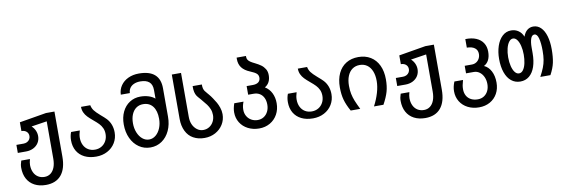

<svg xmlns="http://www.w3.org/2000/svg" viewBox="-66 -1334 6132 2093"><g transform="rotate(-10 3000.0 -288.0)"><path d="M72 -10Q72 -46 86.5 -86.5H182.5Q172 -48 172 -21.5Q172 24 188.5 59.2Q205 94.5 235.5 113.8Q266 133 306.5 133Q346 133 374.8 111Q403.5 89 418.8 48.5Q434 8 434 -47V-459.5L262 -433Q287.5 -409.5 300.8 -379.8Q314 -350 314 -318Q314 -276.5 293.8 -244Q273.5 -211.5 237.2 -193.2Q201 -175 155.5 -175H64V-264H143.5Q165.5 -264 183.2 -273.2Q201 -282.5 211 -298.8Q221 -315 221 -334.5Q221 -366 199.5 -384.5Q178 -403 144 -403V-500L441.5 -550H535.5V-51Q535.5 82 476.8 152Q418 222 306.5 222Q234.5 222 181.5 194Q128.5 166 100.2 113.8Q72 61.5 72 -10Z M659 -209Q659 -257.5 675.5 -299H772Q758 -255.5 758 -219.5Q758 -173 775.8 -137.8Q793.5 -102.5 825.8 -83.2Q858 -64 900 -64Q940.5 -64 972.8 -83Q1005 -102 1023.5 -135.8Q1042 -169.5 1042 -212Q1042 -249 1028.8 -278Q1015.5 -307 993.5 -330Q971.5 -353 935.5 -382.5Q899.5 -412.5 877.8 -435.2Q856 -458 842.8 -486.2Q829.5 -514.5 829.5 -550H932Q938.5 -517 957.2 -491.2Q976 -465.5 1022 -425.5Q1068 -386.5 1084.5 -368.5Q1113 -338 1127.8 -298.2Q1142.5 -258.5 1142.5 -213Q1142.5 -149 1111 -97.2Q1079.5 -45.5 1024.2 -16.2Q969 13 900 13Q826 13 771.8 -14Q717.5 -41 688.2 -91Q659 -141 659 -209Z M1255 -280Q1255 -358.5 1284.2 -419.2Q1313.5 -480 1366 -514Q1418.5 -548 1485.5 -548Q1533 -548 1574.5 -535.2Q1616 -522.5 1645 -497.5V-592Q1645 -653 1611.8 -682Q1578.5 -711 1513.5 -711Q1474 -711 1444 -698Q1414 -685 1397.5 -661.2Q1381 -637.5 1380 -605.5H1280Q1281.5 -661.5 1311.8 -705.5Q1342 -749.5 1394.2 -774Q1446.5 -798.5 1512.5 -798.5Q1745 -798.5 1745 -594V-280Q1745 -194.5 1713.8 -126.8Q1682.5 -59 1626.8 -20.8Q1571 17.5 1500.5 17.5Q1429.5 17.5 1373.8 -20.8Q1318 -59 1286.5 -126.8Q1255 -194.5 1255 -280ZM1645.5 -275Q1645.5 -363 1607.5 -412.2Q1569.5 -461.5 1499.5 -461.5Q1456.5 -461.5 1424 -438.5Q1391.5 -415.5 1373.8 -373.2Q1356 -331 1356 -275Q1356 -219 1375 -172Q1394 -125 1427 -97.8Q1460 -70.5 1500.5 -70.5Q1541 -70.5 1574.2 -98Q1607.5 -125.5 1626.5 -172.2Q1645.5 -219 1645.5 -275Z M1974 -12Q1922.5 -40.5 1894 -98.5Q1865.5 -156.5 1865.5 -233V-725H1967.5V-238Q1967.5 -192 1982.5 -156.5Q1999 -118 2030 -94Q2061 -70 2099 -70Q2137 -70 2167 -89Q2197 -108 2214 -140.8Q2231 -173.5 2231 -213Q2231 -248.5 2218.5 -278.8Q2206 -309 2187.8 -333.5Q2169.5 -358 2133.5 -400L2120 -415.5Q2101 -436 2090 -452.2Q2079 -468.5 2072.5 -495Q2066 -521.5 2067 -561.5H2169Q2168.5 -534.5 2173.2 -517Q2178 -499.5 2186.8 -487Q2195.5 -474.5 2215 -452.5L2225 -441Q2244.5 -418.5 2263.5 -389.5Q2282.5 -361.5 2296.8 -336.8Q2311 -312 2323.2 -276.5Q2335.5 -241 2335.5 -204Q2335.5 -142 2304.2 -91.2Q2273 -40.5 2219 -11.2Q2165 18 2099 18Q2062.5 18 2032.5 10.8Q2002.5 3.5 1974 -12Z M2463 -200Q2463 -222.5 2467.2 -245.2Q2471.5 -268 2481.5 -298.5H2584Q2574.5 -274.5 2570.2 -253.8Q2566 -233 2566 -211Q2566 -172 2583.8 -140.8Q2601.5 -109.5 2633 -91.8Q2664.5 -74 2703.5 -74Q2741 -74 2770.8 -93Q2800.5 -112 2817.2 -145.8Q2834 -179.5 2834 -222Q2834 -265 2818.5 -297.2Q2803 -329.5 2774.5 -346.8Q2746 -364 2707.5 -364H2647V-459.5H2714.5Q2756 -459.5 2778 -477Q2800 -494.5 2800 -526.5Q2800 -555 2780 -572.5Q2760 -590 2712 -609.5Q2651 -634.5 2622 -672.8Q2593 -711 2593 -768Q2593 -778.5 2593.5 -784H2697Q2696.5 -780.5 2696.5 -774Q2696.5 -755.5 2705 -741.8Q2713.5 -728 2730.8 -716Q2748 -704 2779.5 -689Q2818 -670 2844 -651.2Q2870 -632.5 2887.5 -604Q2905 -575.5 2905 -536Q2905 -448.5 2840.5 -411Q2888 -382 2912.5 -332.2Q2937 -282.5 2937 -220Q2937 -151 2907 -96.5Q2877 -42 2823.8 -11.2Q2770.5 19.5 2703.5 19.5Q2635 19.5 2580 -8.8Q2525 -37 2494 -87.2Q2463 -137.5 2463 -200Z M3059 -209Q3059 -257.5 3075.5 -299H3172Q3158 -255.5 3158 -219.5Q3158 -173 3175.8 -137.8Q3193.5 -102.5 3225.8 -83.2Q3258 -64 3300 -64Q3340.5 -64 3372.8 -83Q3405 -102 3423.5 -135.8Q3442 -169.5 3442 -212Q3442 -249 3428.8 -278Q3415.5 -307 3393.5 -330Q3371.5 -353 3335.5 -382.5Q3299.5 -412.5 3277.8 -435.2Q3256 -458 3242.8 -486.2Q3229.5 -514.5 3229.5 -550H3332Q3338.5 -517 3357.2 -491.2Q3376 -465.5 3422 -425.5Q3468 -386.5 3484.5 -368.5Q3513 -338 3527.8 -298.2Q3542.5 -258.5 3542.5 -213Q3542.5 -149 3511 -97.2Q3479.5 -45.5 3424.2 -16.2Q3369 13 3300 13Q3226 13 3171.8 -14Q3117.5 -41 3088.2 -91Q3059 -141 3059 -209Z M3645 -268.5Q3645 -358 3676 -423.8Q3707 -489.5 3764.5 -524.8Q3822 -560 3900 -560Q3977.5 -560 4035.2 -524.5Q4093 -489 4124 -423.2Q4155 -357.5 4155 -268.5Q4155 -192 4138 -133Q4121 -74 4080.5 0H3975.5Q4012 -69 4032.5 -138.5Q4053 -208 4053 -268.5Q4053 -331.5 4034.5 -377.2Q4016 -423 3981.5 -447.5Q3947 -472 3900 -472Q3853 -472 3818.2 -447.5Q3783.5 -423 3764.8 -377Q3746 -331 3746 -268.5Q3746 -219 3754.2 -178.8Q3762.5 -138.5 3778.2 -99.2Q3794 -60 3823.5 0H3718Q3678.5 -70.5 3661.8 -130.5Q3645 -190.5 3645 -268.5Z M4272 -10Q4272 -46 4286.5 -86.5H4382.5Q4372 -48 4372 -21.5Q4372 24 4388.5 59.2Q4405 94.5 4435.5 113.8Q4466 133 4506.5 133Q4546 133 4574.8 111Q4603.5 89 4618.8 48.5Q4634 8 4634 -47V-459.5L4462 -433Q4487.5 -409.5 4500.8 -379.8Q4514 -350 4514 -318Q4514 -276.5 4493.8 -244Q4473.5 -211.5 4437.2 -193.2Q4401 -175 4355.5 -175H4264V-264H4343.5Q4365.5 -264 4383.2 -273.2Q4401 -282.5 4411 -298.8Q4421 -315 4421 -334.5Q4421 -366 4399.5 -384.5Q4378 -403 4344 -403V-500L4641.5 -550H4735.5V-51Q4735.5 82 4676.8 152Q4618 222 4506.5 222Q4434.5 222 4381.5 194Q4328.5 166 4300.2 113.8Q4272 61.5 4272 -10Z M4863.5 -10.5Q4863.5 -37 4869 -62Q4874.5 -87 4886 -115.5H4981.5Q4971.5 -80.5 4967.8 -59.8Q4964 -39 4964 -16Q4964 25.5 4981 56.2Q4998 87 5030 103.8Q5062 120.5 5105 120.5Q5143.5 120.5 5173 101.8Q5202.5 83 5219 49.8Q5235.5 16.5 5235.5 -26.5Q5235.5 -69.5 5219.5 -104.8Q5203.5 -140 5175.5 -160.5Q5147.5 -181 5112.5 -181H5026.5V-264.5H5105.5Q5133 -264.5 5154.8 -277.8Q5176.5 -291 5189 -314.2Q5201.5 -337.5 5201.5 -366Q5201.5 -408 5171 -431.2Q5140.5 -454.5 5083.5 -455.5V-550Q5153 -552 5203 -530.8Q5253 -509.5 5279.2 -469Q5305.5 -428.5 5305.5 -373Q5305.5 -318 5287 -281Q5268.5 -244 5233 -226Q5281 -205 5308.8 -151.8Q5336.5 -98.5 5336.5 -25Q5336.5 43.5 5307 96.8Q5277.5 150 5224.8 179.5Q5172 209 5104.5 209Q5034.5 209 4979.8 181Q4925 153 4894.2 103Q4863.5 53 4863.5 -10.5Z M5408.5 -272.5Q5408.5 -349.5 5430 -414.2Q5451.5 -479 5492.8 -517.8Q5534 -556.5 5590 -556.5Q5636 -556.5 5671.2 -532.2Q5706.5 -508 5723.5 -464Q5740 -510.5 5768.8 -533.5Q5797.5 -556.5 5835.5 -556.5Q5883.5 -556.5 5919 -522Q5954.5 -487.5 5973.2 -424.5Q5992 -361.5 5992 -277.5Q5992 -191.5 5979 -130.8Q5966 -70 5929 -2H5817Q5845.5 -55 5861.5 -95.8Q5877.5 -136.5 5884.5 -179.2Q5891.5 -222 5891.5 -277.5Q5891.5 -364.5 5877.5 -416.5Q5863.5 -468.5 5833 -468.5Q5805 -468.5 5792.2 -430.8Q5779.5 -393 5779.5 -336V-272.5Q5779.5 -186 5757.8 -122.2Q5736 -58.5 5694.5 -24.2Q5653 10 5595.5 10Q5538 10 5495.8 -24.2Q5453.5 -58.5 5431 -122.2Q5408.5 -186 5408.5 -272.5ZM5681.5 -272.5Q5681.5 -326.5 5670.5 -370.8Q5659.5 -415 5640 -440.5Q5620.5 -466 5595.5 -466Q5570.5 -466 5550.8 -440.2Q5531 -414.5 5520 -370.2Q5509 -326 5509 -272.5Q5509 -218.5 5520 -174.5Q5531 -130.5 5550.8 -105.2Q5570.5 -80 5596 -80Q5624 -80 5643.5 -107.8Q5663 -135.5 5672.2 -179.5Q5681.5 -223.5 5681.5 -272.5Z"/></g></svg>

Font: JuliaMono Medium
Style: Regular
Weight: 500
Monospace: yes
Designer: cormullion
Foundry: corm
Version: Version 0.054; ttfautohint (v1.8.4)